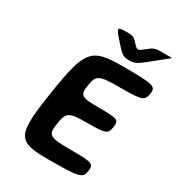

<svg xmlns="http://www.w3.org/2000/svg" viewBox="-210 -1030 1062 1158"><g transform="rotate(30 321.0 -451.5)"><path d="M548 -366C556 -418 543 -423 416 -423C288 -423 277 -431 289 -508C301 -584 317 -592 467 -592C616 -592 631 -597 640 -652C648 -706 627 -711 411 -711C195 -711 168 -678 118 -356C68 -33 85 0 302 0C518 0 541 -5 549 -59C557 -113 543 -118 393 -118C243 -118 230 -127 243 -213C256 -299 271 -308 399 -308C526 -308 540 -313 548 -366ZM409 -869C381 -900 372 -903 318 -902C264 -901 264 -895 321 -831C377 -767 387 -761 428 -761C468 -761 479 -767 556 -830L641 -898L642 -903H582C527 -903 518 -900 481 -869C443 -837 437 -837 409 -869Z"/></g></svg>

Font: Asimov Print
Style: AIt
Weight: 500
Designer: Google
Version: Version 2.000980: 2014